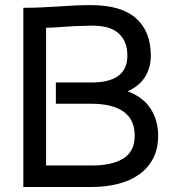

<svg xmlns="http://www.w3.org/2000/svg" viewBox="-20 -747 701 767"><path d="M73.2 -715.8Q107.9 -715.8 141.8 -717.3Q175.8 -718.8 209 -720.9Q242.2 -723.1 275.6 -724.9Q309.1 -726.6 343.3 -726.6Q463.9 -726.6 523.2 -674.1Q582.5 -621.6 582.5 -524.4Q582.5 -476.6 559.3 -439.7Q536.1 -402.8 489.7 -382.3Q552.2 -358.9 582 -312.3Q611.8 -265.6 611.8 -205.1Q611.8 -152.8 591.8 -114.3Q571.8 -75.7 536.1 -50.3Q500.5 -24.9 451.9 -12.5Q403.3 0 346.2 0H73.2ZM346.2 -85.9Q428.2 -85.9 473.1 -114Q518.1 -142.1 518.1 -205.1Q518.1 -269.5 473.4 -301Q428.7 -332.5 346.2 -332.5H203.1V-417.5H346.2Q378.9 -417.5 405.5 -423.6Q432.1 -429.7 450.4 -442.4Q468.8 -455.1 478.8 -475.3Q488.8 -495.6 488.8 -524.4Q488.8 -557.1 478.3 -580.1Q467.8 -603 448.7 -617.9Q429.7 -632.8 402.8 -638.9Q376 -645 343.3 -644.5Q306.2 -644 278.8 -642.6Q251.5 -641.1 230.7 -639.6Q210 -638.2 194.1 -637.2Q178.2 -636.2 164.1 -636.2V-85.9Z"/></svg>

Font: Arian AMU
Style: Regular
Weight: 400
Designer: Ruben Hakobyan (Tarumian)
Foundry: Ruben Hakobyan (Tarumian)
Version: Version 4.003